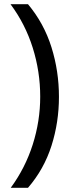

<svg xmlns="http://www.w3.org/2000/svg" viewBox="-20 -734 340 912"><path d="M260 -274Q260 -153 224.5 -41.5Q189 70 113 158H31Q100 64 135.5 -47.5Q171 -159 171 -275Q171 -394 135.5 -507Q100 -620 30 -714H113Q189 -623 224.5 -509.5Q260 -396 260 -274Z"/></svg>

Font: Noto Sans Elymaic
Style: Regular
Weight: 400
Designer: Morgane Pierson
Foundry: Google LLC
Version: Version 1.002; ttfautohint (v1.8.4.7-5d5b)